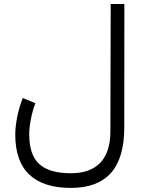

<svg xmlns="http://www.w3.org/2000/svg" viewBox="-20 -672 712 946"><path d="M154.3 -163.6Q139.2 -123 131.6 -82Q124 -41 124 -10.3Q124 91.8 173.8 136.7Q223.6 181.6 329.6 181.6Q424.8 181.6 474.4 129.6Q523.9 77.6 523.9 -25.9L525.4 -652.3H592.8L592.3 -44.9Q592.3 106.4 526.6 180.2Q460.9 253.9 329.1 253.9Q194.3 253.9 124.8 188.7Q55.2 123.5 55.2 -9.8Q55.2 -46.4 64.5 -94.2Q73.7 -142.1 92.3 -189Z"/></svg>

Font: Vazir Light WOL
Style: Light-WOL
Weight: 300
Designer: Saber Rastikerdar
Foundry: Saber Rastikerdar
Version: Version 30.0.0